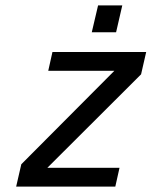

<svg xmlns="http://www.w3.org/2000/svg" viewBox="-20 -693 563 713"><path d="M408.2 0H40L59.1 -83L404.8 -430.2H159.2L174.8 -500H522.9L503.9 -417L155.8 -69.8H423.8ZM411.1 -573.2H320.8L344.2 -672.9H434.1Z"/></svg>

Font: Perun
Style: Italic
Weight: 400
Italic angle: -12°
Foundry: Stefan Peev, Context Ltd
Version: Version 001.000